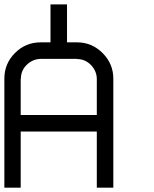

<svg xmlns="http://www.w3.org/2000/svg" viewBox="-20 -861 707 881"><path d="M424.2 0V-257.5H75V0H0V-500Q0 -569.2 48.8 -617.9Q97.5 -666.7 166.7 -666.7H211.7V-840.8H287.5V-666.7H333.3Q401.7 -666.7 450.8 -617.5Q500 -568.3 500 -500V0ZM75 -333.3H424.2V-500Q423.3 -535.8 397.1 -562.9Q370.8 -590 333.3 -590V-590.8H166.7Q130 -590 102.9 -563.8Q75.8 -537.5 75.8 -500H75Z"/></svg>

Font: 0xA000-Squareish-Mono
Style: Squareish-Mono
Weight: 400
Version: Version 0.1